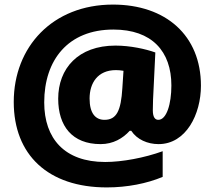

<svg xmlns="http://www.w3.org/2000/svg" viewBox="-20 -743 937 838"><path d="M857 -369C857 -588 704 -723 473 -723C209 -723 40 -538 40 -298C40 -67 190 75 446 75C535 75 621 58 690 29V-83C610 -54 513 -36 439 -36C262 -36 173 -138 173 -296C173 -481 277 -614 475 -614C643 -614 728 -519 728 -370C728 -289 707 -220 671 -220C657 -220 647 -231 647 -262C647 -280 648 -301 648 -308L658 -514C616 -529 549 -544 484 -544C321 -544 234 -444 234 -312C234 -193 295 -114 419 -114C474 -114 516 -139 546 -172H553C578 -134 624 -114 672 -114C792 -114 857 -244 857 -369ZM371 -313C371 -380 406 -437 486 -437C498 -437 506 -436 519 -434L514 -358C508 -260 489 -220 436 -220C397 -220 371 -248 371 -313Z"/></svg>

Font: Noto Sans Kannada Black
Style: Regular
Weight: 900
Designer: Jelle Bosma - Monotype Design Team
Foundry: Monotype Imaging Inc.
Version: Version 2.005